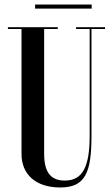

<svg xmlns="http://www.w3.org/2000/svg" viewBox="-20 -820 494 848"><path d="M135 -800V-782H385V-800ZM444 -700H316V-692H376V-219.5C376 -82 344 -22.5 266.5 -22.5C211.5 -22.5 175 -50.5 175 -140V-692H235V-700H15V-692H75V-140C75 -51 136.5 8 246 8C356.5 8 384 -57.5 384 -219.5V-692H444Z"/></svg>

Font: Picaflor 48 pt
Style: Regular
Weight: 400
Designer: Ariel Martín Pérez
Foundry: Tunera Type Foundry
Version: Version 1.000;hotconv 1.0.109;makeotfexe 2.5.65596